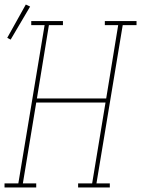

<svg xmlns="http://www.w3.org/2000/svg" viewBox="-57 -828 623 848"><path d="M-37 0V-18H24L140 -717H81V-735H221V-717H159L106 -393H412L465 -717H406V-735H546V-717H485L369 -18H428V0H288V-18H350L409 -375H103L44 -18H103V0ZM-10 -653 -25 -661 57 -808 76 -799Z"/></svg>

Font: Iosevka Slab Thin Oblique
Style: Regular
Weight: 100
Italic angle: -9°
Monospace: yes
Designer: Belleve Invis
Foundry: Belleve Invis
Version: Version 11.1.0; ttfautohint (v1.8.3)